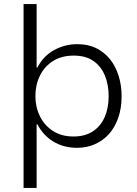

<svg xmlns="http://www.w3.org/2000/svg" viewBox="-20 -717 670 941"><path d="M159.5 204H95.5V-697H159.5V-386.5H163.5Q193 -443 245 -471.5Q298.5 -500.5 357.5 -500.5H361Q410.5 -500.5 450.5 -481.5Q491 -461.5 519 -427Q547 -392 561.5 -345Q576 -298.5 576 -245Q576 -186.5 559.5 -139.5Q543 -92.5 514 -60Q484.5 -27.5 444.5 -10Q405 7.5 357.5 7.5Q291.5 7.5 240 -24Q190.5 -55 163.5 -107.5H159.5ZM340 -48Q397 -48 435.5 -73.5Q474 -99 493.2 -143.5Q512.5 -188 512.5 -246Q512.5 -302 494 -347Q475.5 -392 437.8 -418.2Q400 -444.5 341.5 -444.5Q282 -444.5 240 -418Q198 -391.5 175.8 -346.5Q153.5 -301.5 153.5 -246Q153.5 -192 175.8 -147Q198 -102 239.8 -75Q281.5 -48 340 -48Z"/></svg>

Font: Acari Sans Neue
Style: Regular
Weight: 400
Designer: Alfredo Marco Pradil (font), Cristiano Sobral (main changes)
Foundry: Hanken Design Co. (font), Cristiano Sobral (main changes)
Version: Version 2.459;March 19, 2022;FontCreator 14.0.0.2808 64-bit;